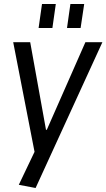

<svg xmlns="http://www.w3.org/2000/svg" viewBox="-20 -751 532 960"><path d="M74 173 169 -26 156 25 46 -540H131L210 -102H214L407 -540H492L158 189ZM259 -731 242 -611H173L190 -731ZM401 -731 383 -611H315L332 -731Z"/></svg>

Font: Pathway Extreme SemiCondensed
Style: Italic
Weight: 400
Width: 4
Italic angle: -8°
Version: Version 1.001;gftools[0.9.26]